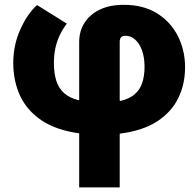

<svg xmlns="http://www.w3.org/2000/svg" viewBox="-20 -559 812 812"><path d="M314.9 233.4V4.9Q216.8 -8.8 155.3 -50.3Q93.8 -91.8 64.9 -154.3Q36.1 -216.8 36.1 -292.5Q36.1 -368.2 65.7 -434.1Q95.2 -500 136.7 -537.6L262.7 -459Q246.1 -437.5 233.6 -412.1Q221.2 -386.7 214.6 -357.2Q208 -327.6 208 -292.5Q208 -249.5 218 -217.8Q228 -186 250.7 -165.5Q273.4 -145 312 -135.3L314.9 -136.2V-381.8Q314.9 -426.8 337.2 -462.2Q359.4 -497.6 401.6 -518.1Q443.8 -538.6 503.9 -538.6Q586.4 -538.6 644 -502.7Q701.7 -466.8 732.2 -406.7Q762.7 -346.7 762.7 -273.9Q762.7 -203.1 733.9 -144Q705.1 -85 644.3 -45.4Q583.5 -5.9 486.3 6.3V233.4ZM489.3 -132.3Q526.4 -140.6 548.8 -159.7Q571.3 -178.7 581.3 -208Q591.3 -237.3 591.3 -275.9Q591.3 -317.4 580.3 -346.7Q569.3 -376 551.3 -391.8Q533.2 -407.7 511.2 -407.7Q497.1 -407.7 491.7 -401.1Q486.3 -394.5 486.3 -382.8V-133.3Z"/></svg>

Font: Roboto Slab LO Black
Style: Regular
Weight: 900
Designer: Google
Version: Version 2.000